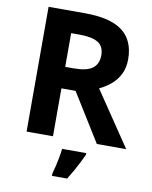

<svg xmlns="http://www.w3.org/2000/svg" viewBox="-99 -787 859 1082"><g transform="rotate(10 330.0 -246.5)"><path d="M298 -714Q444 -714 513.5 -661Q583 -608 583 -500Q583 -451 564.5 -414.5Q546 -378 515.5 -352.5Q485 -327 450 -311L660 0H492L322 -274H241V0H90V-714ZM287 -590H241V-397H290Q365 -397 397.5 -422Q430 -447 430 -496Q430 -547 395.5 -568.5Q361 -590 287 -590ZM442 71Q432 93 419.5 117.5Q407 142 392.5 168Q378 194 361 221H274V208Q280 188 286 162Q292 136 297 109Q302 82 304 61H442Z"/></g></svg>

Font: Noto Sans Kawi
Style: Bold
Weight: 700
Designer: Fadhl Haqq
Version: Version 1.000